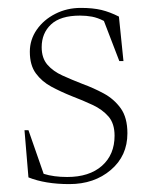

<svg xmlns="http://www.w3.org/2000/svg" viewBox="-20 -456 387 486"><path d="M184.5 -436Q215 -436 236.8 -430.8Q258.5 -425.5 281 -414L292.5 -301.5H282L243 -403Q227.5 -411 213 -413.8Q198.5 -416.5 182.5 -416.5Q133 -416.5 109.2 -394.2Q85.5 -372 85.5 -336.5Q85.5 -309 100 -292.2Q114.5 -275.5 138.2 -264.8Q162 -254 189 -243.5Q216.5 -233.5 242.5 -219.5Q268.5 -205.5 285.5 -182Q302.5 -158.5 302.5 -118.5Q302.5 -61.5 260.5 -25.8Q218.5 10 155.5 10Q94.5 10 52 -7L42 -126.5H52L90.5 -16Q116 -8 150 -8Q206 -8 238 -36.2Q270 -64.5 270 -112.5Q270 -143.5 254.5 -161.2Q239 -179 214.2 -190.5Q189.5 -202 162 -212.5Q134.5 -223.5 110.2 -236.5Q86 -249.5 70.8 -270.2Q55.5 -291 55.5 -325Q55.5 -355.5 73 -380.8Q90.5 -406 120 -421Q149.5 -436 184.5 -436Z"/></svg>

Font: Newsreader Text ExtraLight
Style: Regular
Weight: 275
Designer: Hugues Gentile
Foundry: Production Type
Version: Version 1.001